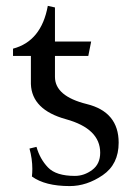

<svg xmlns="http://www.w3.org/2000/svg" viewBox="-20 -625 463 655"><path d="M217.8 9.8Q133.8 9.8 88.9 -22.9Q90.3 -35.6 90.3 -48.8Q90.3 -83 80.6 -118.2L104.5 -124Q116.2 -82.5 143.8 -53.7Q171.4 -24.9 235.4 -24.9Q267.1 -24.9 294.4 -45.2Q321.8 -65.4 321.8 -104Q321.8 -186 205.1 -218.3Q88.4 -250.5 85.4 -338.4V-434.1H24.4V-459Q121.1 -484.4 143.1 -605L167.5 -599.6V-483.4H291L281.2 -434.1H167.5V-362.8Q167.5 -296.9 276.1 -270Q384.8 -243.2 384.8 -138.2Q384.8 -64.5 330.3 -27.3Q275.9 9.8 217.8 9.8Z"/></svg>

Font: Kelvinch
Style: Regular
Weight: 400
Designer: Paul James MIller
Foundry: High-Logic / Made with FontCreator
Version: Version 3.30 September 23, 2016